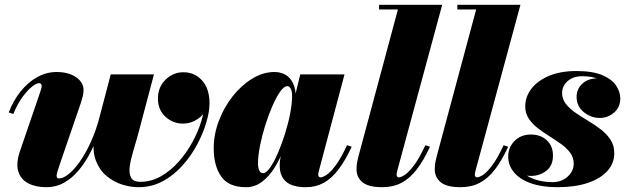

<svg xmlns="http://www.w3.org/2000/svg" viewBox="-20 -770 2624 800"><path d="M557 10Q523.5 10 488.2 -1.2Q453 -12.5 423.8 -37Q394.5 -61.5 379.5 -100.8Q364.5 -140 372 -196L441.5 -460H621.5L554 -205.5Q545.5 -174 535.2 -140.5Q525 -107 520.8 -78Q516.5 -49 525.5 -30.8Q534.5 -12.5 565 -12.5Q610.5 -12.5 651 -35.8Q691.5 -59 724.5 -96.2Q757.5 -133.5 781.5 -177.5Q805.5 -221.5 818.5 -264Q831.5 -306.5 831.5 -339Q831.5 -390.5 807 -419.5Q782.5 -448.5 744 -449V-468Q774 -468 797.5 -452.5Q821 -437 834.5 -412.8Q848 -388.5 848 -362Q848 -311.5 815.5 -283.2Q783 -255 741.5 -255Q700.5 -255 669.2 -283.8Q638 -312.5 638 -359.5Q638 -407 669.8 -438Q701.5 -469 744 -469Q791.5 -469 822.2 -434.5Q853 -400 853 -339Q853 -306 840 -261Q827 -216 802 -168.8Q777 -121.5 741 -81Q705 -40.5 658.8 -15.2Q612.5 10 557 10ZM174 10Q128 10 97 -6.5Q66 -23 56 -56.5Q46 -90 63.5 -141L147.5 -386.5Q149 -391 151.2 -398.5Q153.5 -406 153.5 -412Q153.5 -423.5 142 -423.5Q132 -423.5 113.2 -408.8Q94.5 -394 73.5 -365.5Q52.5 -337 35.5 -295L16.5 -301.5Q35.5 -351.5 66.2 -389.5Q97 -427.5 135.2 -448.8Q173.5 -470 215.5 -470Q265.5 -470 296.8 -448.5Q328 -427 328 -394.5Q328 -382 324.5 -367.8Q321 -353.5 317.5 -343L248 -140.5Q227.5 -81.5 219 -54Q210.5 -26.5 226 -26.5Q244 -26.5 267.2 -45.5Q290.5 -64.5 314.5 -99.2Q338.5 -134 360 -181.8Q381.5 -229.5 396 -287H413Q403.5 -248.5 388.5 -207.2Q373.5 -166 352.8 -127.2Q332 -88.5 305.5 -57.5Q279 -26.5 246 -8.2Q213 10 174 10Z M1005 10Q932.5 10 901.5 -34.8Q870.5 -79.5 870.5 -152.5Q870.5 -210 891.8 -266.2Q913 -322.5 949.2 -368.5Q985.5 -414.5 1030.8 -442.2Q1076 -470 1124 -470Q1149.5 -470 1169.5 -458.5Q1189.5 -447 1201 -423.2Q1212.5 -399.5 1212.5 -363.5Q1212.5 -347.5 1207.2 -314.2Q1202 -281 1191.5 -238.8Q1181 -196.5 1164.2 -153Q1147.5 -109.5 1124.8 -72.5Q1102 -35.5 1072 -12.8Q1042 10 1005 10ZM1076.5 -48.5Q1089 -48.5 1105 -71Q1121 -93.5 1137 -130.2Q1153 -167 1166.8 -210.2Q1180.5 -253.5 1188.8 -295.8Q1197 -338 1197 -371Q1197 -383.5 1194.5 -392.5Q1192 -401.5 1187.5 -406.2Q1183 -411 1177 -411Q1163.5 -411 1147.2 -388Q1131 -365 1114.8 -327.8Q1098.5 -290.5 1085 -247.2Q1071.5 -204 1063.2 -162Q1055 -120 1055 -88.5Q1055 -72 1060 -60.2Q1065 -48.5 1076.5 -48.5ZM1255 10Q1198 10 1171.8 -13.2Q1145.5 -36.5 1145.5 -79.5Q1145.5 -90 1146.2 -97.5Q1147 -105 1148 -110L1164 -184L1190 -265.5L1203.5 -346.5L1231 -460H1415.5L1308 -55.5Q1306 -48 1306 -41Q1306 -37 1308.5 -34Q1311 -31 1316 -31Q1324 -31 1340 -41Q1356 -51 1377.8 -79.8Q1399.5 -108.5 1426 -165L1445.5 -158.5Q1418.5 -101 1390.2 -63.8Q1362 -26.5 1328.8 -8.2Q1295.5 10 1255 10Z M1573 10Q1515.5 10 1490.5 -10.5Q1465.5 -31 1465.5 -65Q1465.5 -83 1468.8 -98Q1472 -113 1474.5 -122L1638 -730.5H1559.5V-750H1822.5L1635.5 -59.5Q1634.5 -55 1633.5 -51Q1632.5 -47 1632.5 -43.5Q1632.5 -31 1642 -31Q1650.5 -31 1666.2 -41Q1682 -51 1704 -79.8Q1726 -108.5 1752.5 -165L1771.5 -158.5Q1745 -101 1716.2 -63.8Q1687.5 -26.5 1652.8 -8.2Q1618 10 1573 10Z M1899 10Q1841.5 10 1816.5 -10.5Q1791.5 -31 1791.5 -65Q1791.5 -83 1794.8 -98Q1798 -113 1800.5 -122L1964 -730.5H1885.5V-750H2148.5L1961.5 -59.5Q1960.5 -55 1959.5 -51Q1958.5 -47 1958.5 -43.5Q1958.5 -31 1968 -31Q1976.5 -31 1992.2 -41Q2008 -51 2030 -79.8Q2052 -108.5 2078.5 -165L2097.5 -158.5Q2071 -101 2042.2 -63.8Q2013.5 -26.5 1978.8 -8.2Q1944 10 1899 10Z M2303 10Q2238.5 10 2192.5 -6.2Q2146.5 -22.5 2122 -51.5Q2097.5 -80.5 2097.5 -117.5Q2097.5 -155.5 2123.8 -182.5Q2150 -209.5 2192.5 -209.5Q2232 -209.5 2258 -186Q2284 -162.5 2284 -121.5Q2284 -80 2256.5 -58.5Q2229 -37 2191.5 -37Q2166 -37 2144.8 -48.8Q2123.5 -60.5 2111 -79Q2098.5 -97.5 2098.5 -117.5H2125.5Q2125.5 -85.5 2147 -61.5Q2168.5 -37.5 2204.2 -24.2Q2240 -11 2282.5 -11Q2308 -11 2327.8 -21.8Q2347.5 -32.5 2359 -50Q2370.5 -67.5 2370.5 -88Q2370.5 -113.5 2356 -133.2Q2341.5 -153 2318.5 -169.5Q2295.5 -186 2269.5 -202.2Q2243.5 -218.5 2220.5 -236.2Q2197.5 -254 2183 -276Q2168.5 -298 2168.5 -327Q2168.5 -366.5 2194 -400Q2219.5 -433.5 2267.2 -453.8Q2315 -474 2381.5 -474Q2450.5 -474 2490.5 -456.5Q2530.5 -439 2547.5 -412.8Q2564.5 -386.5 2564.5 -360.5Q2564.5 -322.5 2538.2 -300.5Q2512 -278.5 2479.5 -278.5Q2442.5 -278.5 2412.5 -302.8Q2382.5 -327 2382.5 -366.5Q2382.5 -399 2406.2 -421.2Q2430 -443.5 2469.5 -443.5Q2507 -443.5 2535.2 -420.8Q2563.5 -398 2563.5 -360.5H2540Q2540 -383 2524 -404Q2508 -425 2478.2 -438.8Q2448.5 -452.5 2406.5 -452.5Q2378.5 -452.5 2359.8 -442.2Q2341 -432 2331.5 -416.2Q2322 -400.5 2322 -383.5Q2322 -357.5 2337.8 -337.2Q2353.5 -317 2378.2 -300Q2403 -283 2430.8 -266.5Q2458.5 -250 2483.2 -231Q2508 -212 2523.8 -188Q2539.5 -164 2539.5 -132Q2539.5 -90 2511 -58Q2482.5 -26 2429.5 -8Q2376.5 10 2303 10Z"/></svg>

Font: Bodoni Moda 11pt Black
Style: Italic
Weight: 900
Italic angle: -13°
Designer: Owen Earl
Foundry: indestructible type
Version: Version 2.004